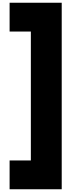

<svg xmlns="http://www.w3.org/2000/svg" viewBox="-20 -1230 520 1400"><path d="M430 150H50V-60H205V-1000H50V-1210H430Z"/></svg>

Font: Boldonse
Style: Regular
Weight: 400
Designer: Universitype Foundry
Foundry: Universitype Foundry
Version: Version 1.000; ttfautohint (v1.8.4.7-5d5b)